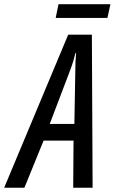

<svg xmlns="http://www.w3.org/2000/svg" viewBox="-84 -879 538 899"><path d="M-64.5 0 235.4 -716.8H346.2L349.6 0H258.8L260.3 -220.7H120.1L30.3 0ZM148.9 -298.8H264.2L268.6 -544.9Q268.6 -568.8 269.5 -590.3Q270.5 -611.8 272.5 -630.9H269.5Q265.1 -612.8 258.8 -591.8Q252.4 -570.8 242.7 -545.4ZM176.8 -794.9 189.9 -859.4H433.1L418.9 -794.9Z"/></svg>

Font: Open Sans Condensed Medium
Style: Italic
Weight: 500
Width: 3
Italic angle: -12°
Designer: Monotype Design Team
Foundry: Monotype Imaging Inc.
Version: Version 3.000